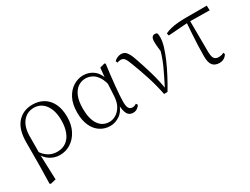

<svg xmlns="http://www.w3.org/2000/svg" viewBox="-61 -1053 2331 1788"><g transform="rotate(-30 1105.0 -159.5)"><path d="M86 196 90 5 91 -246Q91 -383 152 -452.5Q213 -522 316 -522Q382 -522 432.5 -492Q483 -462 511.5 -404Q540 -346 540 -262Q540 -178 508 -116Q476 -54 423 -20Q370 14 307 14Q250 14 202.5 -16Q155 -46 129 -103H126L139 -119Q168 -74 208 -49.5Q248 -25 300 -25Q356 -25 395.5 -53.5Q435 -82 456 -135Q477 -188 477 -261Q477 -335 455.5 -386Q434 -437 397 -463.5Q360 -490 313 -490Q238 -490 193 -434.5Q148 -379 147 -281L146 -97L145 -89L155 189L97 203Z M848 14Q789 14 741.5 -16.5Q694 -47 667 -105.5Q640 -164 640 -247Q640 -340 672.5 -401Q705 -462 755.5 -492Q806 -522 860 -522Q926 -522 974.5 -482Q1023 -442 1045 -349H1053L1031 -296Q1019 -368 993 -409.5Q967 -451 933.5 -468.5Q900 -486 864 -486Q822 -486 785.5 -462.5Q749 -439 726.5 -387.5Q704 -336 704 -253Q704 -143 745 -83Q786 -23 859 -23Q893 -23 927 -42Q961 -61 986 -102Q1011 -143 1015 -207L1025 -393L1036 -504L1088 -518L1098 -511Q1091 -461 1084.5 -404.5Q1078 -348 1072.5 -293.5Q1067 -239 1064 -194.5Q1061 -150 1061 -123Q1061 -71 1074 -52Q1087 -33 1111 -33Q1125 -33 1135 -37Q1145 -41 1155 -47L1166 -29Q1154 -10 1135 2Q1116 14 1092 14Q1053 14 1033.5 -17.5Q1014 -49 1011 -128H1023Q999 -52 950 -19Q901 14 848 14Z M1428 6Q1405 -107 1373 -204Q1341 -301 1309 -384Q1290 -437 1275 -454.5Q1260 -472 1237 -472Q1214 -472 1198 -464L1190 -484Q1204 -499 1224.5 -508Q1245 -517 1264 -517Q1289 -517 1306 -505Q1323 -493 1337.5 -466.5Q1352 -440 1366 -396Q1395 -313 1423 -217.5Q1451 -122 1466 -24H1453L1459 -34Q1486 -88 1509 -133.5Q1532 -179 1551.5 -223Q1571 -267 1587.5 -316.5Q1604 -366 1619 -427L1605 -311Q1598 -366 1594.5 -402Q1591 -438 1591 -462Q1591 -493 1601.5 -507.5Q1612 -522 1631 -522Q1641 -522 1647 -519Q1653 -516 1657 -511Q1659 -501 1660 -491Q1661 -481 1661 -469Q1661 -428 1644.5 -373Q1628 -318 1600.5 -254.5Q1573 -191 1538 -124.5Q1503 -58 1465 5Z M1738 -444 1732 -470Q1764 -485 1798 -493Q1832 -501 1873 -504.5Q1914 -508 1967 -508H2183L2185 -457L1957 -460ZM2020 14Q1974 14 1949.5 -14.5Q1925 -43 1925 -111Q1925 -170 1927.5 -232.5Q1930 -295 1934.5 -358Q1939 -421 1943 -481H1977L1979 -125Q1981 -71 1997 -54Q2013 -37 2041 -37Q2058 -37 2071.5 -40.5Q2085 -44 2097 -51L2104 -33Q2091 -11 2070 1.5Q2049 14 2020 14Z"/></g></svg>

Font: Noto Serif KR
Style: Regular
Weight: 200
Designer: Ryoko NISHIZUKA 西塚涼子 (kana & ideographs); Frank Grießhammer (Latin, Greek & Cyrillic); Wenlong ZHANG 张文龙 (bopomofo); San
Foundry: Adobe
Version: Version 2.001;hotconv 1.1.0;makeotfexe 2.6.0